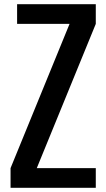

<svg xmlns="http://www.w3.org/2000/svg" viewBox="-20 -895 504 915"><path d="M436.5 -93.8V0H30.3V-93.8L311.5 -781.2H61.5V-875H436.5V-781.2L155.3 -93.8Z"/></svg>

Font: Oswald
Style: Book
Weight: 400
Designer: vernon adams
Foundry: vernon adams
Version: Version 1.000